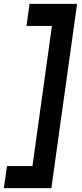

<svg xmlns="http://www.w3.org/2000/svg" viewBox="-63 -800 426 1000"><path d="M-43 180 -26.5 65H106L207.5 -665H75L91 -780H338.5L204.5 180Z"/></svg>

Font: Mohave SemiBold
Style: Italic
Weight: 600
Italic angle: -8°
Designer: Gumpita Rahayu
Foundry: Tokotype
Version: Version 2.003